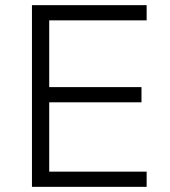

<svg xmlns="http://www.w3.org/2000/svg" viewBox="-20 -725 658 745"><path d="M104 0V-705H549V-646H171V-387H529V-328H171V-59H549V0Z"/></svg>

Font: Nunito Sans 9pt Light
Style: Regular
Weight: 300
Version: Version 3.101;gftools[0.9.27]